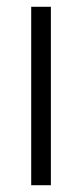

<svg xmlns="http://www.w3.org/2000/svg" viewBox="-20 -546 242 566"><path d="M72 0H130V-526H72Z"/></svg>

Font: Archivo ExtraLight
Style: Regular
Weight: 200
Designer: Hector Gatti
Foundry: Omnibus-Type
Version: Version 2.001